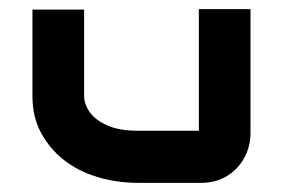

<svg xmlns="http://www.w3.org/2000/svg" viewBox="-20 -212 619 420"><path d="M282 188Q236 188 194 175.5Q152 163 120.5 138.5Q89 114 70 79Q51 44 51 -1V-191H164V-2Q164 16 176.5 33.5Q189 51 215 62.5Q241 74 282 74H436Q431 79 426 82.5Q421 86 415 91V-192H528V79Q528 108 514.5 133Q501 158 476.5 173Q452 188 420 188Z"/></svg>

Font: Mada SemiBold
Style: Regular
Weight: 600
Designer: Khaled Hosny
Version: Version 1.5